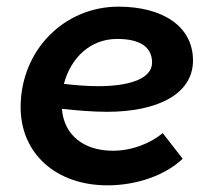

<svg xmlns="http://www.w3.org/2000/svg" viewBox="-20 -547 646 577"><path d="M303 10C392 10 478 -21 529 -70L469 -147C433 -117 378 -94 319 -94C232 -94 172 -141 166 -220C212 -215 258 -211 302 -211C451 -211 560 -263 560 -365C560 -470 466 -527 336 -527C172 -527 42 -395 42 -225C42 -85 149 10 303 10ZM172 -295C193 -374 252 -430 332 -430C402 -430 437 -405 437 -359C437 -310 368 -288 275 -288C241 -288 206 -291 172 -295Z"/></svg>

Font: Fixel Display 20240404 SemiBold
Style: Italic
Weight: 600
Italic angle: -10°
Designer: AlfaBravo + MacPaw
Foundry: Kyrylo Tkachov, Marchela Mozhyna, Serhii Makarenko, Maria Weinstein, Zakhar Kryvoshyya
Version: Version 1.211;Glyphs 3.2 (3225)